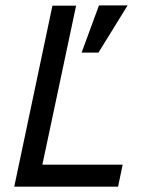

<svg xmlns="http://www.w3.org/2000/svg" viewBox="-20 -697 537 717"><path d="M33.2 0 175.8 -675.8H264.2L138.2 -82H438L420.9 0ZM347.7 -500.5H284.7L349.6 -676.8H456.5Z"/></svg>

Font: Clear Sans
Style: Italic
Weight: 400
Italic angle: -12°
Foundry: Intel Corporation
Version: Version 1.00